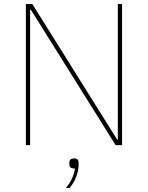

<svg xmlns="http://www.w3.org/2000/svg" viewBox="-20 -718 732 950"><path d="M132 -671H129V0H108V-698H140L560 -27H563V-698H584V0H552ZM347 66C362 66 369 73 369 88V99C369 134 351 183 324 212H306C335 180 348 139 351 116C328 116 323 107 323 96V88C323 75 328 66 347 66Z"/></svg>

Font: Plexus Sans Thin
Style: Regular
Weight: 250
Version: Version 2.001;PS 002.001;hotconv 1.0.70;makeotf.lib2.5.58329